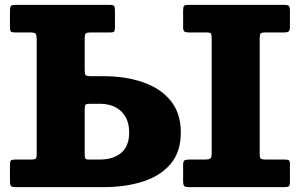

<svg xmlns="http://www.w3.org/2000/svg" viewBox="-20 -770 1242 790"><path d="M1048.5 -612.5V-135.5Q1048.5 -120.5 1053.5 -117Q1058.5 -113.5 1073.5 -113.5H1152.5Q1163.5 -113.5 1168.2 -110.8Q1173 -108 1173 -97V-22.5Q1173 -8 1168.8 -4Q1164.5 0 1149.5 0H757.5Q742 0 737.8 -4.8Q733.5 -9.5 733.5 -25V-92Q733.5 -106.5 739 -110Q744.5 -113.5 760 -113.5H824.5Q838.5 -113.5 844.8 -117.5Q851 -121.5 851 -137.5V-612Q851 -626.5 848.2 -631.5Q845.5 -636.5 830.5 -636.5H757.5Q744 -636.5 738.8 -640.2Q733.5 -644 733.5 -658V-725.5Q733.5 -741.5 737 -745.8Q740.5 -750 756 -750H1148.5Q1164.5 -750 1168.8 -745.2Q1173 -740.5 1173 -725V-662Q1173 -645 1168 -640.8Q1163 -636.5 1148 -636.5H1072Q1056.5 -636.5 1052.5 -632Q1048.5 -627.5 1048.5 -612.5ZM106 -113.5Q121.5 -113.5 126.2 -116.5Q131 -119.5 131 -134.5V-606.5Q131 -625 127 -630.8Q123 -636.5 103.5 -636.5H42Q28 -636.5 24.5 -640.5Q21 -644.5 21 -658.5V-727Q21 -743 25.8 -746.5Q30.5 -750 46 -750H430.5Q447.5 -750 450.2 -744.8Q453 -739.5 453 -723V-660Q453 -645.5 450.2 -641Q447.5 -636.5 433 -636.5H355.5Q337.5 -636.5 333 -632.2Q328.5 -628 328.5 -610.5V-483Q328.5 -466 332.2 -461.2Q336 -456.5 353 -456.5H405.5Q496 -456.5 568 -431.8Q640 -407 682 -355.8Q724 -304.5 724 -224.5Q724 -145 682 -95.5Q640 -46 568 -23Q496 0 405.5 0H46.5Q31 0 26 -3.8Q21 -7.5 21 -24V-91.5Q21 -106.5 25 -110Q29 -113.5 44 -113.5ZM350.5 -343Q336 -343 332.2 -339.2Q328.5 -335.5 328.5 -321V-135Q328.5 -122.5 331 -118Q333.5 -113.5 345.5 -113.5H390.5Q446 -113.5 478.8 -141.2Q511.5 -169 511.5 -224.5Q511.5 -280.5 478.8 -311.8Q446 -343 390.5 -343Z"/></svg>

Font: Besley* Heavy
Style: Regular
Weight: 800
Designer: Owen Earl
Foundry: indestructible type*
Version: Version 3.000; ttfautohint (v1.8.3)